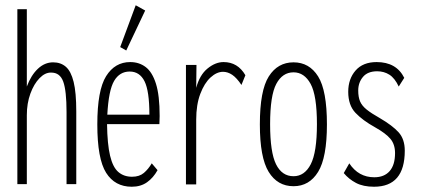

<svg xmlns="http://www.w3.org/2000/svg" viewBox="-20 -700 1605 730"><path d="M46 0V-665H82V-371Q98 -414 124 -438.5Q150 -463 182 -463Q211 -463 230.5 -446Q250 -429 260 -388.5Q270 -348 270 -276V0H233V-274Q233 -355 220.5 -389.5Q208 -424 175 -424Q152 -425 130.5 -403Q109 -381 95.5 -344Q82 -307 82 -262V0Z M481 10Q417 10 383.5 -43Q350 -96 350 -227Q350 -357 383.5 -410.5Q417 -464 475 -464Q509 -464 534 -445Q559 -426 573 -381.5Q587 -337 587 -259Q587 -249 586.5 -242.5Q586 -236 586 -228H387Q388 -152 398.5 -108Q409 -64 430 -46Q451 -28 482 -28Q510 -28 527 -42.5Q544 -57 557 -79L579 -53Q563 -24 539 -7Q515 10 481 10ZM388 -264H548Q548 -354 529.5 -391Q511 -428 473 -428Q435 -428 414 -392.5Q393 -357 388 -264ZM460 -508 437 -521 496 -680 532 -660Z M687 1V-453H727L726 -366Q739 -415 769 -439.5Q799 -464 830 -464Q884 -464 913 -414L898 -377Q880 -404 863 -415.5Q846 -427 828 -427Q804 -427 780.5 -405.5Q757 -384 741.5 -343Q726 -302 726 -245V1Z M1096 8Q1035 8 1001.5 -46.5Q968 -101 968 -227Q968 -356 1002 -409.5Q1036 -463 1096 -463Q1156 -463 1189.5 -409.5Q1223 -356 1223 -227Q1223 -101 1189.5 -46.5Q1156 8 1096 8ZM1096 -30Q1138 -30 1161.5 -75.5Q1185 -121 1185 -228Q1185 -337 1161 -381Q1137 -425 1096 -425Q1054 -425 1030.5 -381Q1007 -337 1007 -228Q1007 -121 1029.5 -75.5Q1052 -30 1096 -30Z M1402 10Q1361 10 1333.5 -4.5Q1306 -19 1287 -42L1308 -79Q1343 -26 1403 -26Q1441 -26 1461.5 -49.5Q1482 -73 1482 -118Q1482 -151 1464.5 -172Q1447 -193 1406 -216Q1359 -242 1331.5 -271Q1304 -300 1304 -351Q1304 -400 1332 -432Q1360 -464 1412 -464Q1487 -464 1517 -404L1496 -371Q1481 -403 1460.5 -416Q1440 -429 1414 -429Q1378 -429 1360 -407.5Q1342 -386 1342 -356Q1342 -331 1349 -314.5Q1356 -298 1374 -283.5Q1392 -269 1424 -251Q1472 -223 1495.5 -197Q1519 -171 1519 -127Q1519 10 1402 10Z"/></svg>

Font: Inconsolata ExtraCondensed Light
Style: Regular
Weight: 300
Width: 2
Monospace: yes
Designer: Raph Levien, Cyreal, Brenton Simpson
Foundry: Raph Levien, Cyreal, Google
Version: Version 3.100; ttfautohint (v1.8.4.7-5d5b)